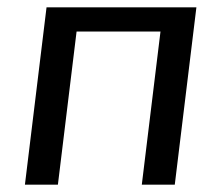

<svg xmlns="http://www.w3.org/2000/svg" viewBox="-20 -504 556 524"><path d="M457 0 516 -484H107L48 0H138L189 -418H418L367 0Z"/></svg>

Font: Gamestation Display
Style: Italic
Weight: 400
Designer: Jonas Hecksher
Foundry: Jonas Hecksher, Playtypeª, e-types AS
Version: Version 1.003